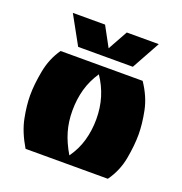

<svg xmlns="http://www.w3.org/2000/svg" viewBox="-106 -647 701 739"><g transform="rotate(20 245.0 -277.0)"><path d="M77 0Q43 -57 33 -108Q23 -159 23 -200Q23 -244 33.5 -300Q44 -356 75 -400H411Q446 -348 456.5 -295.5Q467 -243 467 -200Q467 -156 457 -101Q447 -46 414 0ZM244 -34Q270 -70 282 -112Q294 -154 294 -200Q294 -247 281.5 -288Q269 -329 244 -366Q219 -329 207.5 -288Q196 -247 196 -200Q196 -155 207.5 -115.5Q219 -76 244 -34ZM69 -554H201L245 -473L290 -554H421L357 -438H133Z"/></g></svg>

Font: Tac One
Style: Regular
Weight: 400
Designer: Oluseyi Olusanya, David Udoh, Eyiyemi Adegbite, Mirko Velimirović
Version: Version 1.003; ttfautohint (v1.8.4.7-5d5b)